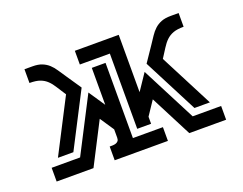

<svg xmlns="http://www.w3.org/2000/svg" viewBox="-78 -582 916 725"><g transform="rotate(-20 380.0 -220.0)"><path d="M366.7 -357.4V-55.2H487.3V0H273.4V-55.2Q279.3 -55.2 286.1 -55.4Q293 -55.7 298.6 -57.6Q304.2 -59.6 307.9 -64Q311.5 -68.4 311.5 -76.7V-110.4L273.9 -166.5L188 0.5H40V-54.7H154.3L267.6 -274.4L311.5 -209V-357.4ZM449.7 -439.9V-209.5L493.7 -274.9L606.9 -55.2H721.2V0H573.2L487.3 -167L449.7 -110.8V-82.5H394V-384.8H273.4V-439.9ZM690.4 -384.8Q664.1 -384.8 648.2 -378.9Q632.3 -373 620.6 -361.8Q608.9 -350.6 598.9 -334.5Q588.9 -318.4 575.2 -297.4L686 -82.5H624L511.2 -301.3L552.2 -361.8Q563 -377.9 572.5 -392.3Q582 -406.7 593.5 -417.2Q605 -427.7 620.4 -433.8Q635.7 -439.9 658.7 -439.9H690.4ZM186 -296.9Q171.9 -317.9 162.1 -334Q152.3 -350.1 140.6 -361.3Q128.9 -372.6 113 -378.4Q97.2 -384.3 70.8 -384.3V-439.5H102.5Q125.5 -439.5 140.9 -433.3Q156.2 -427.2 167.7 -416.7Q179.2 -406.2 188.5 -391.8Q197.8 -377.4 209 -361.3L250 -300.8L137.2 -82H75.2Z"/></g></svg>

Font: Isar CAT
Style: Regular
Weight: 400
Designer: Digitized by Peter Wiegel
Foundry: CAT-Fonts, Peter Wiegel
Version: Version 1.000; ttfautohint (v1.3)